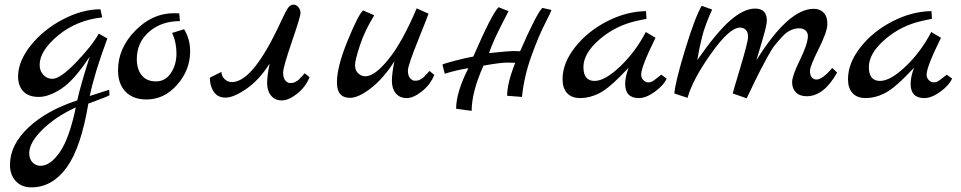

<svg xmlns="http://www.w3.org/2000/svg" viewBox="-20 -423 4143 828"><path d="M451 -36 452 -12Q442 -6 361 24Q329 215 267 300Q205 385 115 385Q73 385 48 358Q23 331 23 288Q23 202 102 127.5Q181 53 313 10Q328 -57 367 -179Q300 -77 245.5 -41Q191 -5 147 -5Q103 -5 80.5 -29Q58 -53 58 -93Q58 -159 113 -227.5Q168 -296 251.5 -339.5Q335 -383 413 -383L421 -348Q310 -336 230.5 -270Q151 -204 151 -143Q151 -117 167 -100Q183 -83 206 -83Q240 -83 309 -155Q378 -227 406 -278L443 -257Q388 -110 367 -9ZM307 40Q220 80 163 136Q106 192 106 238Q106 262 120 277Q134 292 155 292Q197 292 238 233Q279 174 307 40Z M774 -297Q800 -254 800 -202Q800 -121 744 -57.5Q688 6 612 6Q554 6 521.5 -27.5Q489 -61 489 -120Q489 -215 563 -290.5Q637 -366 729 -366Q746 -366 753 -365L756 -332Q676 -332 623 -286Q570 -240 570 -168Q570 -125 591 -98.5Q612 -72 652.5 -72Q693 -72 717 -108Q741 -144 741 -192.5Q741 -241 722 -281Z M885 -88 935 -113Q935 -95 948.5 -82Q962 -69 980 -69Q1065 -69 1174 -293Q1180 -306 1188 -322.5Q1196 -339 1200 -347.5Q1204 -356 1209.5 -367Q1215 -378 1218.5 -383.5Q1222 -389 1226 -394Q1235 -403 1246.5 -403Q1258 -403 1267 -392Q1276 -381 1276 -366.5Q1276 -352 1238.5 -242.5Q1201 -133 1201 -110Q1201 -87 1210.5 -76Q1220 -65 1229.5 -65Q1239 -65 1244 -66Q1249 -67 1254 -70Q1259 -73 1262.5 -75Q1266 -77 1271 -82L1278 -90Q1281 -92 1286.5 -98.5Q1292 -105 1294 -107L1315 -90Q1298 -48 1261.5 -19Q1225 10 1195.5 10Q1166 10 1149 -10.5Q1132 -31 1132 -64Q1132 -97 1143 -149Q1097 -77 1042 -39.5Q987 -2 953 -2Q919 -2 902 -27Q885 -52 885 -88Z M1832 -117 1853 -100Q1836 -58 1799.5 -29Q1763 0 1733.5 0Q1704 0 1687 -20.5Q1670 -41 1670 -74Q1670 -107 1681 -159Q1634 -85 1580 -43Q1526 -1 1489 -1Q1433 -1 1433 -68Q1433 -135 1479.5 -248.5Q1526 -362 1546 -378L1594 -357Q1553 -291 1532 -227Q1511 -163 1511 -141.5Q1511 -120 1524.5 -107Q1538 -94 1556 -94Q1596 -94 1655.5 -167.5Q1715 -241 1777 -387L1828 -364Q1826 -356 1782.5 -248Q1739 -140 1739 -118.5Q1739 -97 1748.5 -86Q1758 -75 1767.5 -75Q1777 -75 1782 -76Q1787 -77 1792 -80Q1797 -83 1800.5 -85Q1804 -87 1809 -92L1816 -100Q1819 -102 1824.5 -108.5Q1830 -115 1832 -117Z M2319 -389 2358 -380Q2357 -373 2329.5 -319.5Q2302 -266 2271 -179.5Q2240 -93 2231 -5L2167 -10Q2167 -65 2202 -152Q2193 -153 2165.5 -153Q2138 -153 2065 -140Q2014 -26 2014 55L1947 46Q1947 -25 2000 -129Q1949 -121 1898 -105L1888 -144Q1888 -147 1941.5 -161Q1995 -175 2021 -179Q2101 -363 2130 -392L2173 -375Q2168 -365 2150 -330Q2105 -243 2089 -194Q2176 -203 2193.5 -203Q2211 -203 2223 -202Q2293 -363 2319 -389Z M2832 -101 2855 -84Q2841 -54 2803.5 -27Q2766 0 2735 0Q2676 0 2676 -62Q2676 -91 2691 -131L2654 -93Q2600 -38 2560.5 -19Q2521 0 2483 0Q2445 0 2425.5 -21.5Q2406 -43 2406 -81Q2406 -151 2460 -219.5Q2514 -288 2598 -331Q2682 -374 2766 -375L2768 -342L2726 -333Q2635 -313 2565.5 -253Q2496 -193 2496 -133.5Q2496 -74 2544 -74Q2589 -74 2655 -137Q2721 -200 2765 -285L2807 -260Q2745 -135 2745 -101Q2745 -87 2754.5 -77.5Q2764 -68 2773.5 -68Q2783 -68 2786 -69Q2789 -70 2792 -71.5Q2795 -73 2799.5 -76Q2804 -79 2807.5 -82Q2811 -85 2819 -91Q2827 -97 2832 -101Z M3569 -130 3590 -110Q3533 -8 3459 -8Q3429 -8 3412.5 -24.5Q3396 -41 3396 -68.5Q3396 -96 3429 -163Q3462 -230 3464 -265Q3465 -281 3454.5 -291Q3444 -301 3426 -301Q3408 -301 3389.5 -292.5Q3371 -284 3353.5 -265Q3336 -246 3321.5 -228Q3307 -210 3289.5 -177Q3272 -144 3260 -122Q3239 -81 3200 1L3140 -20Q3140 -23 3173 -133Q3206 -243 3206 -264Q3206 -285 3196 -294.5Q3186 -304 3171 -304Q3126 -304 3046.5 -192Q2967 -80 2945 -1L2888 -20Q2893 -73 2935 -210.5Q2977 -348 3006 -398L3051 -382Q3020 -313 3008 -265.5Q2996 -218 2987 -164Q3073 -287 3131 -336.5Q3189 -386 3236 -386Q3287 -386 3287 -335Q3287 -315 3269.5 -256Q3252 -197 3242 -163Q3380 -385 3489 -385Q3516 -385 3532 -368.5Q3548 -352 3548 -319.5Q3548 -287 3510.5 -212Q3473 -137 3473 -117.5Q3473 -98 3481 -89Q3489 -80 3501 -80Q3527 -80 3569 -130Z M4063 -101 4086 -84Q4072 -54 4034.5 -27Q3997 0 3966 0Q3907 0 3907 -62Q3907 -91 3922 -131L3885 -93Q3831 -38 3791.5 -19Q3752 0 3714 0Q3676 0 3656.5 -21.5Q3637 -43 3637 -81Q3637 -151 3691 -219.5Q3745 -288 3829 -331Q3913 -374 3997 -375L3999 -342L3957 -333Q3866 -313 3796.5 -253Q3727 -193 3727 -133.5Q3727 -74 3775 -74Q3820 -74 3886 -137Q3952 -200 3996 -285L4038 -260Q3976 -135 3976 -101Q3976 -87 3985.5 -77.5Q3995 -68 4004.5 -68Q4014 -68 4017 -69Q4020 -70 4023 -71.5Q4026 -73 4030.5 -76Q4035 -79 4038.5 -82Q4042 -85 4050 -91Q4058 -97 4063 -101Z"/></svg>

Font: Marck Script
Style: Regular
Weight: 400
Designer: Denis Masharov, Marck Fogel
Foundry: Denis Masharov
Version: Version 1.002